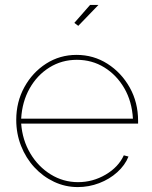

<svg xmlns="http://www.w3.org/2000/svg" viewBox="-20 -750 616 780"><path d="M296 10Q245 10 199.5 -11.5Q154 -33 119.5 -70.5Q85 -108 65.5 -157.5Q46 -207 46 -263Q46 -336 79 -396Q112 -456 167.5 -491.5Q223 -527 291 -527Q360 -527 416.5 -491Q473 -455 507 -394.5Q541 -334 541 -259Q541 -256 541 -253.5Q541 -251 541 -248H66Q71 -181 103 -127Q135 -73 186 -41.5Q237 -10 297 -10Q357 -10 409 -40.5Q461 -71 483 -119L502 -114Q488 -79 456.5 -50.5Q425 -22 383 -6Q341 10 296 10ZM66 -268H520Q516 -338 485 -391.5Q454 -445 404 -476Q354 -507 292 -507Q231 -507 181 -476Q131 -445 100.5 -391Q70 -337 66 -268ZM298 -645 282 -657 346 -730H380Z"/></svg>

Font: Raleway Thin
Style: Regular
Weight: 100
Designer: Matt McInerney, Pablo Impallari, Rodrigo Fuenzalida
Foundry: Matt McInerney, Pablo Impallari, Rodrigo Fuenzalida
Version: Version 4.026